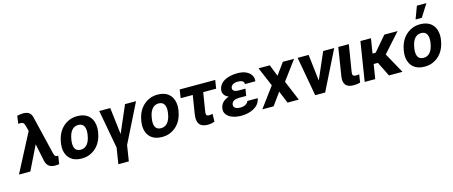

<svg xmlns="http://www.w3.org/2000/svg" viewBox="-54 -1537 5883 2496"><g transform="rotate(-15 2888.0 -289.0)"><path d="M20 0H173L332 -324L378 -100C390 -36 422 9 507 9C529 8 547 7 560 5L577 -106C575 -105 573 -105 570 -105H561C531 -105 524 -136 518 -158L395 -670C382 -723 350 -755 277 -755C249 -755 220 -750 196 -744L182 -639C192 -640 200 -641 211 -641C247 -641 259 -625 267 -597L289 -516Z M654 -259C648 -220 647 -185 653 -152C670 -58 737 10 862 10C902 10 940 4 973 -10C1067 -49 1135 -134 1155 -259L1157 -269C1163 -308 1163 -343 1157 -376C1140 -470 1073 -538 948 -538C908 -538 872 -532 839 -518C745 -479 676 -394 656 -269ZM795 -259 797 -269C810 -351 848 -424 930 -424C1012 -424 1029 -352 1016 -269L1014 -259C1001 -176 962 -104 880 -104C796 -104 782 -175 795 -259Z M1242 -528 1337 -11 1303 204H1444L1477 -7L1737 -528H1589L1433 -167L1390 -528Z M1736 -259C1730 -220 1729 -185 1735 -152C1752 -58 1819 10 1944 10C1984 10 2022 4 2055 -10C2149 -49 2217 -134 2237 -259L2239 -269C2245 -308 2245 -343 2239 -376C2222 -470 2155 -538 2030 -538C1990 -538 1954 -532 1921 -518C1827 -479 1758 -394 1738 -269ZM1877 -259 1879 -269C1892 -351 1930 -424 2012 -424C2094 -424 2111 -352 2098 -269L2096 -259C2083 -176 2044 -104 1962 -104C1878 -104 1864 -175 1877 -259Z M2307 -415H2470L2430 -162C2413 -52 2453 10 2558 10C2596 10 2624 3 2653 -6L2655 -113C2637 -107 2628 -105 2606 -105C2572 -105 2564 -125 2570 -160L2611 -415H2785L2803 -528H2325Z M2797 -149C2793 -124 2795 -101 2805 -82C2835 -21 2915 10 3017 10C3078 10 3139 -6 3182 -30C3226 -54 3265 -95 3275 -156H3134C3133 -148 3129 -141 3124 -134C3104 -109 3068 -96 3026 -96C2979 -96 2932 -114 2939 -160C2947 -210 2994 -223 3047 -223H3138L3153 -317H3062C3015 -317 2977 -332 2983 -373C2984 -380 2987 -387 2991 -394C3007 -420 3040 -431 3079 -431C3122 -431 3168 -418 3161 -376H3302C3306 -401 3303 -424 3294 -444C3267 -503 3199 -538 3104 -538C3069 -538 3037 -535 3007 -528C2931 -511 2858 -471 2844 -384C2835 -327 2874 -291 2916 -272C2858 -254 2808 -217 2797 -149Z M3295 0H3447L3567 -166L3635 0H3786L3673 -270L3864 -528H3713L3599 -371L3537 -528H3386L3495 -270Z M3912 -528 4007 0H4141L4404 -528H4256L4101 -172L4060 -528Z M4399 -150C4383 -47 4424 5 4526 5C4560 5 4587 1 4613 -7L4630 -114L4612 -112C4605 -111 4597 -110 4588 -110C4549 -110 4536 -125 4542 -165L4601 -528H4459Z M4673 0H4815L4846 -195H4903L5000 0H5181L5030 -274L5257 -528H5079L4909 -330H4867L4899 -528H4757Z M5269 -259C5263 -220 5262 -185 5268 -152C5285 -58 5352 10 5477 10C5517 10 5555 4 5588 -10C5682 -49 5750 -134 5770 -259L5772 -269C5778 -308 5778 -343 5772 -376C5755 -470 5688 -538 5563 -538C5523 -538 5487 -532 5454 -518C5360 -479 5291 -394 5271 -269ZM5410 -259 5412 -269C5425 -351 5463 -424 5545 -424C5627 -424 5644 -352 5631 -269L5629 -259C5616 -176 5577 -104 5495 -104C5411 -104 5397 -175 5410 -259ZM5522 -613H5606L5713 -782H5585Z"/></g></svg>

Font: Asimov Pro
Style: BdObl
Weight: 700
Designer: Google
Version: Version 2.000980; 2014